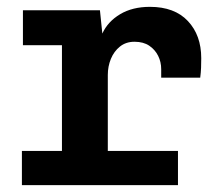

<svg xmlns="http://www.w3.org/2000/svg" viewBox="-20 -541 640 561"><path d="M161 0V-409H47V-511H272L279 -443Q295 -478 331 -499.5Q367 -521 418 -521Q490 -521 529 -479.5Q568 -438 568 -371Q568 -357 567.5 -343Q567 -329 565 -314H451V-339Q451 -360 442 -378Q433 -396 416 -407.5Q399 -419 373 -419Q348 -419 330.5 -405Q313 -391 304 -369Q295 -347 295 -322V0ZM44 0V-100H500V0Z"/></svg>

Font: Chivo Mono SemiBold
Style: Regular
Weight: 600
Monospace: yes
Designer: Hector Gatti
Foundry: Omnibus-Type
Version: Version 1.008